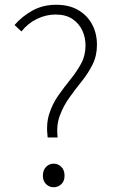

<svg xmlns="http://www.w3.org/2000/svg" viewBox="-20 -773 483 806"><path d="M180 -196Q173 -252 186.5 -294.5Q200 -337 225 -372.5Q250 -408 276 -440Q302 -472 320.5 -506Q339 -540 339 -582Q339 -616 325.5 -645Q312 -674 284.5 -693Q257 -712 213 -712Q173 -712 135 -693.5Q97 -675 70 -641L41 -668Q72 -704 116 -728.5Q160 -753 216 -753Q270 -753 308 -731Q346 -709 366.5 -671Q387 -633 387 -585Q387 -539 368.5 -502Q350 -465 323 -431.5Q296 -398 271 -363Q246 -328 231 -287.5Q216 -247 222 -196ZM205 13Q187 13 173.5 0Q160 -13 160 -35Q160 -59 173.5 -72.5Q187 -86 205 -86Q224 -86 237.5 -72.5Q251 -59 251 -35Q251 -13 237.5 0Q224 13 205 13Z"/></svg>

Font: Noto Sans JP Thin ExtraLight
Style: Regular
Weight: 250
Version: Version 2.004-H2;hotconv 1.0.118;makeotfexe 2.5.65603